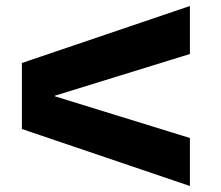

<svg xmlns="http://www.w3.org/2000/svg" viewBox="-20 -610 736 640"><path d="M163 -291V-289L613 -150V10L53 -180V-400L613 -590V-430Z"/></svg>

Font: Mplus 1p Black
Style: Regular
Weight: 900
Version: Version 1.061